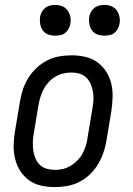

<svg xmlns="http://www.w3.org/2000/svg" viewBox="-20 -753 540 781"><path d="M203 8Q174 8 147 2Q120 -4 98.5 -19.5Q77 -35 62.5 -57.5Q48 -80 41.5 -107Q35 -134 35.5 -162.5Q36 -191 41 -219L61 -339Q65 -364 73 -388.5Q81 -413 95 -435.5Q109 -458 128.5 -476.5Q148 -495 171.5 -507Q195 -519 220 -523.5Q245 -528 270 -528Q299 -528 326 -522Q353 -516 375 -500.5Q397 -485 411.5 -462.5Q426 -440 432.5 -413Q439 -386 438 -357.5Q437 -329 433 -301L413 -181Q409 -156 400.5 -131.5Q392 -107 378.5 -84.5Q365 -62 345.5 -43.5Q326 -25 302.5 -13Q279 -1 253.5 3.5Q228 8 203 8ZM204 -62Q221 -62 237 -66Q253 -70 268 -79Q283 -88 295.5 -101Q308 -114 316 -129Q324 -144 329 -160Q334 -176 336 -192L356 -312Q359 -329 360 -346.5Q361 -364 358 -380.5Q355 -397 348.5 -412Q342 -427 330.5 -438Q319 -449 303 -453.5Q287 -458 270 -458Q253 -458 236.5 -454Q220 -450 205 -441Q190 -432 178 -419Q166 -406 158 -391Q150 -376 145 -360Q140 -344 137 -328L117 -208Q114 -191 113.5 -173.5Q113 -156 115.5 -139.5Q118 -123 124.5 -108Q131 -93 142.5 -82Q154 -71 170.5 -66.5Q187 -62 204 -62ZM404 -608Q389 -608 375.5 -613Q362 -618 354 -629.5Q346 -641 343.5 -655.5Q341 -670 343 -685Q345 -695 350.5 -705Q356 -715 364.5 -721.5Q373 -728 383.5 -730.5Q394 -733 405 -733Q420 -733 433.5 -727.5Q447 -722 455 -710.5Q463 -699 466 -684.5Q469 -670 466 -655Q464 -645 458.5 -635Q453 -625 444.5 -618.5Q436 -612 425.5 -610Q415 -608 404 -608ZM204 -608Q189 -608 175.5 -613Q162 -618 154 -629.5Q146 -641 143.5 -655.5Q141 -670 143 -685Q145 -695 150.5 -705Q156 -715 164.5 -721.5Q173 -728 183.5 -730.5Q194 -733 205 -733Q220 -733 233.5 -727.5Q247 -722 255 -710.5Q263 -699 266 -684.5Q269 -670 266 -655Q264 -645 258.5 -635Q253 -625 244.5 -618.5Q236 -612 225.5 -610Q215 -608 204 -608Z"/></svg>

Font: Iosevka Curly Slab
Style: Italic
Weight: 400
Italic angle: -9°
Monospace: yes
Designer: Belleve Invis
Foundry: Belleve Invis
Version: Version 22.1.2; ttfautohint (v1.8.4)